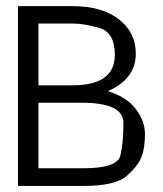

<svg xmlns="http://www.w3.org/2000/svg" viewBox="-20 -611 536 631"><path d="M426.3 -434.6Q426.3 -351.6 334.5 -311.5Q397 -292 426.8 -252Q456.5 -212.9 456.5 -169.9Q456.5 -127 445.8 -97.2Q435.1 -67.4 397.5 -33.7Q359.9 0 255.9 0H39.1V-590.8H219.2Q314.9 -590.8 370.6 -547.6Q426.3 -504.4 426.3 -434.6ZM218.3 -330.6Q357.4 -330.6 357.4 -430.7Q357.4 -504.4 306.6 -519Q255.9 -533.7 219.2 -533.7H106.4V-330.6ZM247.6 -273.4H106.4V-58.1H255.9Q365.2 -58.1 375.5 -99.6Q385.7 -141.1 385.7 -207.3Q385.7 -273.4 247.6 -273.4Z"/></svg>

Font: Meera
Style: Regular
Weight: 400
Designer: Hussain KH and Suresh P for Swathanthra Malayalam Computing (SMC)
Version: Version 7.0.0+20221109